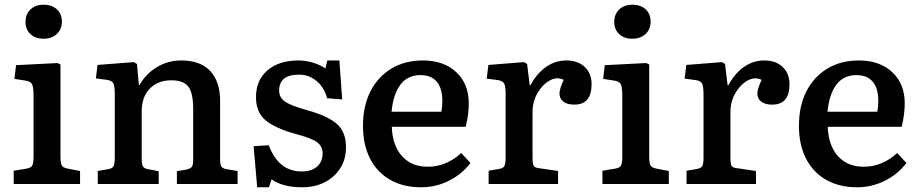

<svg xmlns="http://www.w3.org/2000/svg" viewBox="-20 -779 3894 813"><path d="M164 -615Q130 -615 109 -634.5Q88 -654 88 -686Q88 -719 109 -739Q130 -759 164 -759Q200 -759 221 -739.5Q242 -720 242 -687Q242 -655 220.5 -635Q199 -615 164 -615ZM38 0V-56L92 -65Q111 -68 116.5 -78Q122 -88 122 -115V-375Q122 -411 115.5 -423Q109 -435 86 -438L41 -445L48 -503L223 -512L236 -506V-112Q236 -92 240.5 -80.5Q245 -69 267 -65L319 -55V0Z M394 0V-55L440 -63Q456 -66 461 -75.5Q466 -85 466 -111V-380Q466 -414 460 -426Q454 -438 432 -441L386 -447L393 -504L547 -516L560 -508L568 -419H571Q597 -466 644 -494.5Q691 -523 747 -523Q829 -523 870.5 -478Q912 -433 912 -352V-103Q912 -82 917.5 -73.5Q923 -65 943 -62L986 -55V0H729V-54L769 -61Q787 -65 792.5 -73Q798 -81 798 -103V-318Q798 -385 777.5 -412Q757 -439 706 -439Q649 -439 614.5 -404Q580 -369 580 -306V-107Q580 -84 585 -75Q590 -66 605 -63L652 -54V0Z M1069 14 1054 -160 1118 -164Q1160 -53 1257 -53Q1299 -53 1322.5 -73.5Q1346 -94 1346 -130Q1346 -160 1321.5 -177.5Q1297 -195 1231 -212Q1148 -235 1106 -268.5Q1064 -302 1064 -368Q1064 -440 1113 -481.5Q1162 -523 1243 -523Q1276 -523 1307.5 -513Q1339 -503 1358 -489L1366 -523H1417L1429 -358L1365 -363Q1353 -409 1320.5 -436Q1288 -463 1247 -463Q1162 -463 1162 -396Q1162 -366 1186.5 -349Q1211 -332 1275 -314Q1364 -290 1404.5 -256Q1445 -222 1445 -156Q1445 -105 1421 -67Q1397 -29 1355.5 -7.5Q1314 14 1259 14Q1176 14 1130 -20L1119 14Z M1763 14Q1687 14 1631.5 -18Q1576 -50 1546.5 -108.5Q1517 -167 1517 -246Q1517 -331 1549 -393Q1581 -455 1638 -489Q1695 -523 1771 -523Q1859 -523 1912 -473.5Q1965 -424 1965 -341Q1965 -296 1952 -242H1639Q1642 -162 1682.5 -117.5Q1723 -73 1791 -73Q1832 -73 1868 -88.5Q1904 -104 1933 -131L1972 -89Q1937 -42 1881.5 -14Q1826 14 1763 14ZM1638 -306H1849Q1853 -326 1853 -352Q1853 -405 1829.5 -433Q1806 -461 1760 -461Q1706 -461 1675.5 -420.5Q1645 -380 1638 -306Z M2049 0V-56L2095 -64Q2111 -67 2116 -76.5Q2121 -86 2121 -112V-378Q2121 -413 2115 -425Q2109 -437 2087 -440L2041 -446L2048 -504L2199 -516L2212 -508L2223 -418H2226Q2253 -468 2292 -495.5Q2331 -523 2378 -523Q2427 -523 2456 -495.5Q2485 -468 2485 -422Q2485 -336 2412 -336Q2381 -336 2365 -349Q2349 -362 2349 -383Q2349 -403 2367 -441Q2338 -455 2307.5 -438Q2277 -421 2256 -385Q2235 -349 2235 -304V-110Q2235 -86 2239.5 -77.5Q2244 -69 2261 -67L2343 -55V0Z M2657 -615Q2623 -615 2602 -634.5Q2581 -654 2581 -686Q2581 -719 2602 -739Q2623 -759 2657 -759Q2693 -759 2714 -739.5Q2735 -720 2735 -687Q2735 -655 2713.5 -635Q2692 -615 2657 -615ZM2531 0V-56L2585 -65Q2604 -68 2609.5 -78Q2615 -88 2615 -115V-375Q2615 -411 2608.5 -423Q2602 -435 2579 -438L2534 -445L2541 -503L2716 -512L2729 -506V-112Q2729 -92 2733.5 -80.5Q2738 -69 2760 -65L2812 -55V0Z M2887 0V-56L2933 -64Q2949 -67 2954 -76.5Q2959 -86 2959 -112V-378Q2959 -413 2953 -425Q2947 -437 2925 -440L2879 -446L2886 -504L3037 -516L3050 -508L3061 -418H3064Q3091 -468 3130 -495.5Q3169 -523 3216 -523Q3265 -523 3294 -495.5Q3323 -468 3323 -422Q3323 -336 3250 -336Q3219 -336 3203 -349Q3187 -362 3187 -383Q3187 -403 3205 -441Q3176 -455 3145.5 -438Q3115 -421 3094 -385Q3073 -349 3073 -304V-110Q3073 -86 3077.5 -77.5Q3082 -69 3099 -67L3181 -55V0Z M3609 14Q3533 14 3477.5 -18Q3422 -50 3392.5 -108.5Q3363 -167 3363 -246Q3363 -331 3395 -393Q3427 -455 3484 -489Q3541 -523 3617 -523Q3705 -523 3758 -473.5Q3811 -424 3811 -341Q3811 -296 3798 -242H3485Q3488 -162 3528.5 -117.5Q3569 -73 3637 -73Q3678 -73 3714 -88.5Q3750 -104 3779 -131L3818 -89Q3783 -42 3727.5 -14Q3672 14 3609 14ZM3484 -306H3695Q3699 -326 3699 -352Q3699 -405 3675.5 -433Q3652 -461 3606 -461Q3552 -461 3521.5 -420.5Q3491 -380 3484 -306Z"/></svg>

Font: Literata Medium
Style: Regular
Weight: 500
Designer: Latin by Veronika Burian and Jose Scaglione. Greek by Irene Vlachou. Cyrillic by Vera Evstafieva.
Foundry: TypeTogether
Version: Version 3.103; ttfautohint (v1.8.4.7-5d5b);gftools[0.9.29]